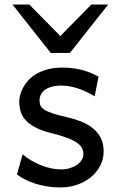

<svg xmlns="http://www.w3.org/2000/svg" viewBox="-20 -801 511 833"><path d="M251.5 -507.8Q277.8 -507.8 301 -504.4Q324.2 -501 343.5 -495.4Q362.8 -489.7 378.9 -482.7Q395 -475.6 407.7 -468.8L390.6 -383.3Q378.4 -390.6 362.8 -398.7Q347.2 -406.7 328.9 -413.6Q310.5 -420.4 289.8 -425Q269 -429.7 246.6 -429.7Q219.7 -429.7 201.4 -423.8Q183.1 -418 172.1 -408.9Q161.1 -399.9 156.2 -388.4Q151.4 -377 151.4 -366.2Q151.4 -353.5 155.3 -343.8Q159.2 -334 171.6 -325.7Q184.1 -317.4 207 -309.6Q230 -301.8 268.6 -293Q301.8 -285.6 331.1 -274.2Q360.4 -262.7 382.3 -245.1Q404.3 -227.5 417 -202.9Q429.7 -178.2 429.7 -144Q429.7 -110.8 415 -82.5Q400.4 -54.2 375 -33Q349.6 -11.7 315.4 0.2Q281.2 12.2 241.7 12.2Q211.9 12.2 184.3 7.8Q156.7 3.4 132.6 -4.4Q108.4 -12.2 88.4 -22.5Q68.4 -32.7 53.7 -43.9L78.1 -131.8Q94.7 -117.2 115.5 -105Q136.2 -92.8 158.2 -84Q180.2 -75.2 202.4 -70.6Q224.6 -65.9 244.1 -65.9Q265.6 -65.9 283.4 -71.5Q301.3 -77.1 314.2 -86.2Q327.1 -95.2 334.5 -107.2Q341.8 -119.1 341.8 -131.8Q341.8 -145.5 336.2 -157.5Q330.6 -169.4 315.7 -180.4Q300.8 -191.4 274.7 -201.7Q248.5 -211.9 207.5 -222.2Q163.1 -232.9 135 -247.6Q106.9 -262.2 91.1 -279.8Q75.2 -297.4 69.3 -317.9Q63.5 -338.4 63.5 -361.3Q63.5 -372.6 67.1 -387.7Q70.8 -402.8 79.3 -419.2Q87.9 -435.5 101.8 -451.4Q115.7 -467.3 136.7 -479.7Q157.7 -492.2 186 -500Q214.4 -507.8 251.5 -507.8ZM107.4 -781.2 241.7 -644.5 376 -781.2H449.2L283.2 -571.3H200.2L34.2 -781.2Z"/></svg>

Font: Andika Basic
Style: Regular
Weight: 400
Designer: Annie Olsen & Victor Gaultney
Foundry: SIL International
Version: Version 1.000